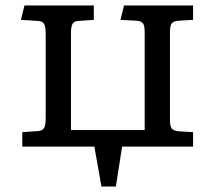

<svg xmlns="http://www.w3.org/2000/svg" viewBox="-20 -539 787 706"><path d="M353 147 327 0H62V-53L120 -57Q137 -59 142.5 -69Q148 -79 148 -105V-414Q148 -440 142.5 -450.5Q137 -461 120 -462L57 -466L70 -519H325V-466L268 -462Q252 -461 246.5 -451Q241 -441 241 -417V-61H512V-421Q512 -446 505 -454Q498 -462 480 -463L423 -466L436 -519H690V-466L639 -463Q618 -462 611.5 -453Q605 -444 605 -422V-97Q605 -75 611.5 -66.5Q618 -58 639 -56L690 -53V0H429L406 147Z"/></svg>

Font: Literata Variable Black
Style: Regular
Weight: 900
Designer: Latin by Veronika Burian and Jose Scaglione. Greek by Irene Vlachou. Cyrillic by Vera Evstafieva.
Foundry: TypeTogether
Version: Version 3.021